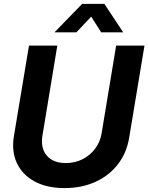

<svg xmlns="http://www.w3.org/2000/svg" viewBox="-20 -964 769 996"><path d="M314.9 11.7Q222.7 11.7 159.2 -22.9Q95.7 -57.6 67.4 -118.4Q39.1 -179.2 52.2 -258.3L130.4 -727.5H277.3L200.2 -260.7Q189.5 -196.8 222.2 -157.5Q254.9 -118.2 321.3 -118.2Q369.6 -118.2 408.9 -138.4Q448.2 -158.7 473.9 -193.1Q499.5 -227.5 506.8 -270.5L582.5 -727.5H729.5L649.9 -248.5Q636.7 -169.9 591.3 -111.3Q545.9 -52.7 474.9 -20.5Q403.8 11.7 314.9 11.7ZM376.5 -796.4H263.2V-796.9L406.2 -943.8H521.5L618.7 -796.9V-796.4H504.9L453.1 -877.9Z"/></svg>

Font: Inter Display
Style: Bold Italic
Weight: 700
Italic angle: -9.39999°
Designer: Rasmus Andersson
Foundry: rsms
Version: Version 4.000;git-a52131595